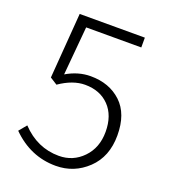

<svg xmlns="http://www.w3.org/2000/svg" viewBox="-122 -727 727 828"><g transform="rotate(20 241.0 -313.5)"><path d="M228 12Q112 12 25 -75L54 -110Q127 -33 226 -33Q291 -33 336 -79.5Q381 -126 381 -199Q381 -274 339.5 -317Q298 -360 229 -360Q173 -360 112 -318L79 -339L102 -639H401V-594H148L128 -371Q182 -403 239 -403Q325 -403 379.5 -352Q434 -301 434 -202Q434 -104 373 -46Q312 12 228 12Z"/></g></svg>

Font: Assistant Light
Style: Regular
Weight: 300
Designer: Hebrew By Ben Nathan, Latin by Paul Hunt
Version: Version 2.001;PS 002.001;hotconv 1.0.88;makeotf.lib2.5.64775